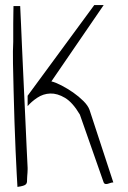

<svg xmlns="http://www.w3.org/2000/svg" viewBox="-20 -733 504 757"><path d="M32.2 -568.4Q32.2 -576.2 32.2 -596.2Q32.2 -616.2 32.2 -638.7Q32.2 -661.1 32.7 -681.2Q33.2 -701.2 33.2 -709H59.6Q59.6 -709 60.5 -689Q61.5 -668.9 63 -635.3Q64.5 -601.6 66.4 -556.2Q68.4 -510.7 70.8 -459.5Q73.2 -408.2 75.7 -354Q78.1 -299.8 80.6 -248.5Q83 -197.3 85 -151.4Q86.9 -105.5 88.9 -71.3Q88.9 -70.3 88.9 -64.9Q88.9 -59.6 88.4 -52.2Q87.9 -44.9 87.4 -39.1Q86.9 -33.2 86.9 -30.3Q86.9 -21.5 86.4 -16.1Q85.9 -10.7 82.5 -6.8Q79.1 -2.9 70.8 -0.5Q62.5 2 48.8 3.9Q47.9 -8.8 45.9 -47.4Q43.9 -85.9 41.5 -138.7Q39.1 -191.4 37.1 -252.9Q35.2 -314.5 33.7 -373Q32.2 -431.6 31.2 -483.4Q30.3 -535.2 32.2 -568.4ZM294.9 -281.2Q266.6 -329.1 236.3 -347.2Q206.1 -365.2 178.2 -364.3Q150.4 -363.3 127 -347.7Q103.5 -332 88.9 -314.5V-355.5L351.6 -712.9H388.7L182.6 -412.1Q199.2 -408.2 222.7 -396Q246.1 -383.8 268.6 -368.2Q291 -352.5 309.1 -334.5Q327.1 -316.4 333 -299.8L426.8 -13.7Q420.9 -13.7 415.5 -11.7Q410.2 -9.8 404.8 -8.3Q399.4 -6.8 395 -7.8Q390.6 -8.8 388.7 -13.7Z"/></svg>

Font: Annie Use Your Telescope
Style: Regular
Weight: 400
Designer: Kimberly Geswein
Foundry: Kimberly Geswein
Version: Version 1.002 2001